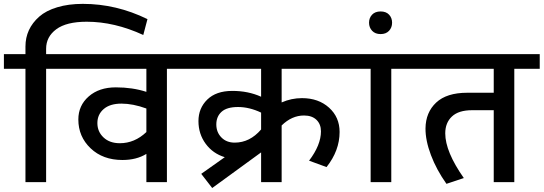

<svg xmlns="http://www.w3.org/2000/svg" viewBox="-35 -923 2755 973"><path d="M94 0V-574.3H-15.2V-648.6H94V-687.1Q94 -777 163.8 -838.7Q198.2 -869.1 255.1 -886.2Q311.9 -903.4 384.7 -903.4Q554.6 -903.4 712.3 -826.1L691.1 -745.7Q545 -812.9 404.4 -812.9Q301.8 -812.9 250.3 -774.8Q198.7 -736.6 198.7 -675.9V-648.6H327.6V-574.3H198.7V0Z M572.3 -197.2Q647.1 -197.2 706.8 -253.8V-373.1Q639 -397.9 580.6 -397.9Q522.2 -397.9 490.4 -370.3Q458.5 -342.8 458.5 -299.3Q458.5 -255.8 489.6 -226.5Q520.7 -197.2 572.3 -197.2ZM706.8 0V-143.1Q656.7 -112.2 585.4 -112.2Q486.3 -112.2 424.2 -171.4Q362 -230.5 362 -317.5Q362 -388.3 414.6 -434.3Q467.1 -480.3 552.1 -480.3Q637 -480.3 706.8 -457.5V-574.3H297.3V-648.6H939.8V-574.3H810.9V0Z M1288.2 0V-150.7L1040.4 29.8L984.8 -42L1104.1 -126.4Q1044 -144.6 1007.3 -194.4Q970.7 -244.2 970.7 -309.4Q970.7 -374.6 1015.4 -418.4Q1060.2 -462.1 1141.3 -462.3Q1222.4 -462.6 1288.2 -432.8V-574.3H909.5V-648.6H1764.4V-574.3H1392.3V-403.9Q1441.4 -425.7 1495.4 -425.7Q1578.9 -425.7 1632.5 -377.4Q1686 -329.1 1686 -254.3Q1686 -159.8 1619.8 -76.3L1531.3 -108.7Q1591.5 -188.1 1591.5 -257.3Q1591.5 -293.7 1568.8 -315.7Q1546 -337.7 1505.6 -337.7Q1443.9 -337.7 1392.3 -287.2V0ZM1154.2 -200.2Q1231 -200.2 1288.2 -266.9V-352.4Q1228.5 -380.7 1171.4 -380.7Q1114.3 -380.7 1087.7 -356.4Q1061.2 -332.2 1061.2 -292.5Q1061.2 -252.8 1087 -226.5Q1112.7 -200.2 1154.2 -200.2Z M1843.3 0V-574.3H1734.1V-648.6H2076.8V-574.3H1947.9V0Z M1850.9 -766.9Q1835.2 -783.6 1835.2 -807.9Q1835.2 -832.2 1850.6 -848.6Q1866 -865 1893.8 -865Q1921.6 -865 1936.8 -848.6Q1952 -832.2 1952 -807.9Q1952 -783.6 1936.6 -766.9Q1921.1 -750.3 1893.8 -750.3Q1866.5 -750.3 1850.9 -766.9Z M2333.2 -453H2467.1V-574.3H2046.5V-648.6H2700.2V-574.3H2571.3V0H2467.1V-364.5H2356.9Q2289.2 -364.5 2255.3 -332.7Q2221.4 -300.8 2221.4 -247.2Q2221.4 -154.7 2315.5 -20.7L2227.5 8.6Q2176.9 -62.7 2148.9 -137Q2120.8 -211.3 2121.3 -272.5Q2122.3 -353.4 2175.4 -403.2Q2228.5 -453 2333.2 -453Z"/></svg>

Font: Khula SemiBold
Style: Regular
Weight: 600
Designer: Erin McLaughlin, Steve Matteson
Version: Version 1.002;PS 1.0;hotconv 1.0.72;makeotf.lib2.5.5900; ttf